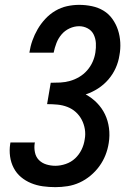

<svg xmlns="http://www.w3.org/2000/svg" viewBox="-20 -763 540 791"><path d="M208 8Q182 8 156.5 4.5Q131 1 108 -8.5Q85 -18 66.5 -33.5Q48 -49 36.5 -71Q25 -93 21.5 -118.5Q18 -144 22 -170Q22 -171 22.5 -172.5Q23 -174 23 -176H124Q124 -175 123.5 -174.5Q123 -174 123 -173Q120 -154 124 -135Q128 -116 140.5 -103.5Q153 -91 171 -85.5Q189 -80 208 -80Q229 -80 251 -87.5Q273 -95 289.5 -110.5Q306 -126 316 -146.5Q326 -167 329 -189Q333 -210 329.5 -231Q326 -252 316.5 -270Q307 -288 292 -301.5Q277 -315 257.5 -322.5Q238 -330 217 -332Q196 -334 174 -334L189 -422Q209 -422 228.5 -423Q248 -424 268 -429.5Q288 -435 306.5 -446Q325 -457 339 -473Q353 -489 361.5 -508Q370 -527 373 -547Q376 -566 375 -585Q374 -604 366 -620.5Q358 -637 341.5 -646Q325 -655 306 -655Q286 -655 266.5 -646Q247 -637 233.5 -621Q220 -605 212.5 -585.5Q205 -566 201 -546H101Q105 -572 113.5 -596Q122 -620 135 -642.5Q148 -665 166.5 -685Q185 -705 208 -718.5Q231 -732 256 -737.5Q281 -743 306 -743Q333 -743 359 -737.5Q385 -732 406.5 -719Q428 -706 443 -685Q458 -664 466 -639.5Q474 -615 475.5 -588Q477 -561 472 -535Q468 -508 456.5 -482.5Q445 -457 426.5 -435.5Q408 -414 384 -398.5Q360 -383 333 -374Q359 -360 379.5 -339Q400 -318 412.5 -292Q425 -266 429 -235.5Q433 -205 428 -174Q424 -148 414.5 -124Q405 -100 389.5 -78.5Q374 -57 353 -39.5Q332 -22 308 -11Q284 0 258.5 4Q233 8 208 8Z"/></svg>

Font: Iosevka Curly Semibold Oblique
Style: Regular
Weight: 600
Italic angle: -9°
Monospace: yes
Designer: Belleve Invis
Foundry: Belleve Invis
Version: Version 11.1.0; ttfautohint (v1.8.3)